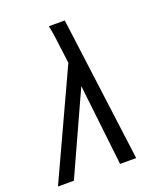

<svg xmlns="http://www.w3.org/2000/svg" viewBox="-150 -826 786 918"><g transform="rotate(-20 243.0 -367.5)"><path d="M-14 0 235 -539 224 -625Q221 -652 217 -680Q213 -708 207 -735H288L384 0H302L255 -413L67 0Z"/></g></svg>

Font: Iosevka Term Oblique
Style: Regular
Weight: 400
Italic angle: -9°
Monospace: yes
Designer: Belleve Invis
Foundry: Belleve Invis
Version: Version 31.4.0